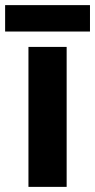

<svg xmlns="http://www.w3.org/2000/svg" viewBox="-33 -729 371 749"><path d="M227 0H78V-546H227ZM318 -709V-606H-13V-709Z"/></svg>

Font: Noto Sans Duployan
Style: Bold
Weight: 700
Designer: David Corbett
Foundry: David Corbett
Version: Version 3.001